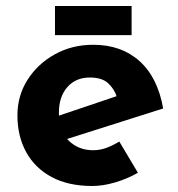

<svg xmlns="http://www.w3.org/2000/svg" viewBox="-20 -607 593 639"><path d="M287 12Q207 12 151.5 -18Q96 -48 67 -101Q38 -154 38 -223Q38 -289 72 -342Q106 -395 163 -426.5Q220 -458 290 -458Q384 -458 444.5 -403.5Q505 -349 523 -246L183 -138L152 -214L398 -297L369 -284Q361 -310 340.5 -329.5Q320 -349 279 -349Q232 -349 204 -317Q176 -285 176 -231Q176 -170 209 -138.5Q242 -107 290 -107Q313 -107 334.5 -115Q356 -123 377 -136L439 -32Q404 -12 363.5 0Q323 12 287 12ZM163 -587H418V-490H163Z"/></svg>

Font: Reem Kufi
Style: Regular
Weight: 400
Designer: Khaled Hosny
Version: Version 1.6